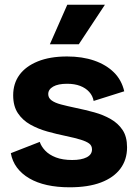

<svg xmlns="http://www.w3.org/2000/svg" viewBox="-20 -782 585 816"><path d="M276 14Q223 14 180 4.5Q137 -5 104.5 -24Q72 -43 52 -70Q32 -97 26 -131L149 -179Q155 -160 172 -142Q189 -124 217.5 -113Q246 -102 287 -102Q326 -102 348.5 -113.5Q371 -125 371 -147Q371 -163 359 -172Q347 -181 322.5 -188.5Q298 -196 260 -204Q221 -212 181.5 -223Q142 -234 109 -252.5Q76 -271 56 -301Q36 -331 36 -377Q36 -427 62.5 -463.5Q89 -500 140.5 -521Q192 -542 265 -542Q330 -542 380.5 -524.5Q431 -507 464 -474.5Q497 -442 508 -394L378 -353Q374 -375 359 -391.5Q344 -408 320.5 -417Q297 -426 265 -426Q227 -426 206 -414Q185 -402 185 -382Q185 -366 199 -355.5Q213 -345 239.5 -338Q266 -331 304 -323Q343 -315 381 -304.5Q419 -294 450.5 -276Q482 -258 501 -229.5Q520 -201 520 -156Q520 -103 491.5 -65Q463 -27 409 -6.5Q355 14 276 14ZM315 -594H192L266 -762H426Z"/></svg>

Font: Bricolage Grotesque 24pt ExtraBold
Style: Regular
Weight: 800
Designer: Mathieu Triay
Foundry: Atelier Triay
Version: Version 1.001;gftools[0.9.33.dev8+g029e19f]